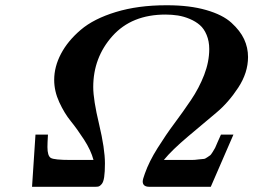

<svg xmlns="http://www.w3.org/2000/svg" viewBox="-20 -717 972 737"><path d="M103 0 116.2 -200.2H164.1Q162.1 -168 162.1 -152.8Q162.1 -118.7 175 -110.8Q188 -103 251 -103H338.9Q329.1 -140.1 302.5 -181.2Q275.9 -222.2 251.5 -252.2Q227.1 -282.2 207.5 -324.7Q188 -367.2 188 -410.2Q188 -460.9 214.1 -510.5Q240.2 -560.1 290 -602.5Q339.8 -645 424.8 -670.9Q509.8 -696.8 617.2 -696.8H622.1Q708 -696.8 771.5 -678.5Q835 -660.2 868.4 -629.6Q901.9 -599.1 917 -566.7Q932.1 -534.2 932.1 -498Q932.1 -438 894.5 -380.6Q856.9 -323.2 810.1 -284.2Q763.2 -245.1 701.7 -193.1Q640.1 -141.1 608.9 -103H683.1Q704.1 -103 716.1 -103Q728 -103 741.9 -105Q755.9 -106.9 761.5 -106.9Q767.1 -106.9 776.1 -113.5Q785.2 -120.1 787.1 -121.1Q789.1 -122.1 796.6 -134Q804.2 -146 805.7 -149.4Q807.1 -152.8 815.7 -172.4Q824.2 -191.9 828.1 -200.2H876L789.1 0H553.2Q528.3 0 527.8 -20Q527.8 -28.8 536.1 -50.8Q552.2 -96.7 584.7 -148.4Q617.2 -200.2 649.7 -243.7Q682.1 -287.1 713.1 -333Q744.1 -378.9 763.7 -429.4Q783.2 -480 783.2 -528.8Q783.2 -558.6 773.2 -582.8Q763.2 -606.9 747.1 -620.8Q731 -634.8 708.5 -644.3Q686 -653.8 663.1 -657.5Q640.1 -661.1 615.2 -661.1Q485.4 -661.1 411.6 -578.6Q337.9 -496.1 337.9 -382.8Q337.9 -334 360.4 -240Q382.8 -146 382.8 -89.8Q382.8 -56.6 379.9 -37.4Q377 -18.1 370.4 -10.5Q363.8 -2.9 359.4 -1.5Q355 0 346.2 0Z"/></svg>

Font: CMU Serif
Style: BoldItalic
Weight: 700
Italic angle: -14.04°
Version: Version 0.7.0